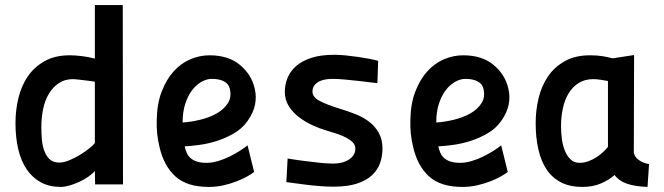

<svg xmlns="http://www.w3.org/2000/svg" viewBox="-20 -727 2616 757"><path d="M465 0H355L354 -53Q345 -42 328.5 -30.5Q312 -19 292.5 -10Q273 -1 253.5 4.5Q234 10 220 10Q175 10 141.5 -8Q108 -26 85.5 -59Q63 -92 52 -138.5Q41 -185 41 -242Q41 -292 52.5 -340Q64 -388 89.5 -425.5Q115 -463 156 -486Q197 -509 255 -509Q275 -509 301 -506Q327 -503 354 -496V-707H464ZM214 -86Q231 -86 253 -95Q275 -104 295.5 -116.5Q316 -129 332 -142Q348 -155 354 -163V-405Q342 -407 329 -408.5Q316 -410 304 -411.5Q292 -413 282 -414Q272 -415 268 -415Q235 -415 211.5 -399Q188 -383 172.5 -357Q157 -331 150 -297Q143 -263 143 -226Q143 -203 145 -178Q147 -153 154.5 -132.5Q162 -112 176 -99Q190 -86 214 -86Z M982 -49Q972 -41 954 -31Q936 -21 913 -12Q890 -3 862 3.5Q834 10 803 10Q717 10 671.5 -31.5Q626 -73 609 -147Q596 -199 598 -254Q599 -318 617.5 -366Q636 -414 665 -446Q694 -478 731 -493.5Q768 -509 806 -509Q880 -509 925.5 -471.5Q971 -434 984 -379Q992 -347 985.5 -314.5Q979 -282 956 -250Q935 -220 902 -201Q869 -182 834 -171Q799 -160 765 -155.5Q731 -151 708 -150Q711 -137 716 -125Q721 -113 731 -104Q741 -95 756.5 -90Q772 -85 795 -85Q816 -85 839.5 -92Q863 -99 884.5 -109.5Q906 -120 925 -132Q944 -144 956 -154ZM815 -416Q795 -416 774.5 -404.5Q754 -393 737.5 -371.5Q721 -350 710.5 -318Q700 -286 700 -244Q732 -246 768 -254.5Q804 -263 833 -279Q862 -295 878 -319.5Q894 -344 886 -377Q882 -396 863.5 -406Q845 -416 815 -416Z M1468 -399Q1435 -403 1402 -407Q1374 -410 1344 -413Q1314 -416 1291 -416Q1253 -416 1232.5 -402.5Q1212 -389 1212 -366Q1212 -344 1240.5 -329Q1269 -314 1318 -299Q1351 -289 1381.5 -277Q1412 -265 1435.5 -247Q1459 -229 1473.5 -203Q1488 -177 1488 -141Q1488 -111 1478.5 -84Q1469 -57 1446.5 -36Q1424 -15 1387 -3Q1350 9 1294 9Q1269 9 1237.5 6.5Q1206 4 1177 0Q1144 -4 1109 -9L1114 -102Q1150 -96 1183 -92Q1212 -88 1242.5 -85Q1273 -82 1294 -82Q1332 -82 1356.5 -98.5Q1381 -115 1381 -141Q1381 -155 1371.5 -165Q1362 -175 1346.5 -183.5Q1331 -192 1310 -199Q1289 -206 1265 -213Q1241 -220 1212.5 -233Q1184 -246 1159.5 -264.5Q1135 -283 1119 -308Q1103 -333 1103 -365Q1103 -394 1114 -420.5Q1125 -447 1148 -467Q1171 -487 1208 -499Q1245 -511 1298 -511Q1319 -511 1343.5 -508.5Q1368 -506 1392 -502.5Q1416 -499 1437 -495Q1458 -491 1471 -487Z M1982 -49Q1972 -41 1954 -31Q1936 -21 1913 -12Q1890 -3 1862 3.5Q1834 10 1803 10Q1717 10 1671.5 -31.5Q1626 -73 1609 -147Q1596 -199 1598 -254Q1599 -318 1617.5 -366Q1636 -414 1665 -446Q1694 -478 1731 -493.5Q1768 -509 1806 -509Q1880 -509 1925.5 -471.5Q1971 -434 1984 -379Q1992 -347 1985.5 -314.5Q1979 -282 1956 -250Q1935 -220 1902 -201Q1869 -182 1834 -171Q1799 -160 1765 -155.5Q1731 -151 1708 -150Q1711 -137 1716 -125Q1721 -113 1731 -104Q1741 -95 1756.5 -90Q1772 -85 1795 -85Q1816 -85 1839.5 -92Q1863 -99 1884.5 -109.5Q1906 -120 1925 -132Q1944 -144 1956 -154ZM1815 -416Q1795 -416 1774.5 -404.5Q1754 -393 1737.5 -371.5Q1721 -350 1710.5 -318Q1700 -286 1700 -244Q1732 -246 1768 -254.5Q1804 -263 1833 -279Q1862 -295 1878 -319.5Q1894 -344 1886 -377Q1882 -396 1863.5 -406Q1845 -416 1815 -416Z M2479 -124Q2483 -107 2499.5 -95.5Q2516 -84 2539 -80L2533 10Q2482 8 2451 -3Q2420 -14 2403 -37Q2382 -18 2350 -4Q2318 10 2276 10Q2227 10 2192 -8Q2157 -26 2135 -59Q2113 -92 2102.5 -138.5Q2092 -185 2092 -242Q2092 -292 2103.5 -340Q2115 -388 2140.5 -425.5Q2166 -463 2207 -486Q2248 -509 2306 -509Q2334 -509 2355.5 -505.5Q2377 -502 2395 -497L2480 -510ZM2265 -85Q2283 -85 2300.5 -91.5Q2318 -98 2333 -108Q2348 -118 2359.5 -129Q2371 -140 2377 -148V-408H2375Q2363 -410 2348 -412.5Q2333 -415 2319 -415Q2286 -415 2262 -400Q2238 -385 2222.5 -360Q2207 -335 2199.5 -301Q2192 -267 2192 -230Q2192 -207 2195 -181.5Q2198 -156 2206.5 -134.5Q2215 -113 2229 -99Q2243 -85 2265 -85Z"/></svg>

Font: Panefresco 750wt
Style: Regular
Weight: 750
Foundry: Campivisivi & Chank Co
Version: Version 1.000